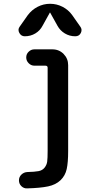

<svg xmlns="http://www.w3.org/2000/svg" viewBox="-20 -785 540 1033"><path d="M113.3 -589.8Q93.8 -589.8 84 -607.9Q74.2 -626 85.9 -641.6L129.9 -704.1Q151.4 -732.4 182.6 -748.5Q213.9 -764.6 249.5 -764.6Q285.2 -764.6 316.4 -748.5Q347.7 -732.4 368.2 -704.1L412.1 -641.6Q423.8 -626 415 -607.9Q406.2 -589.8 384.8 -589.8Q354.5 -589.8 329.1 -605Q303.7 -620.1 289.1 -646.5L250 -716.8Q250 -717.8 249 -717.8Q248 -717.8 248 -716.8L209 -646.5Q195.3 -620.1 169.9 -605Q144.5 -589.8 113.3 -589.8ZM127 140.6Q167 139.6 187.5 135.7Q208 131.8 219.7 117.2Q231.4 102.5 233.9 84.5Q236.3 66.4 236.3 27.3V-420.9Q236.3 -425.8 233.4 -428.7Q230.5 -431.6 224.6 -431.6H165Q147.5 -431.6 134.3 -444.8Q121.1 -458 121.1 -476.1Q121.1 -494.1 134.3 -506.8Q147.5 -519.5 165 -519.5H261.7Q297.9 -519.5 322.3 -494.6Q346.7 -469.7 346.7 -434.6V27.3Q346.7 88.9 338.9 124.5Q331.1 160.2 305.7 184.6Q280.3 209 238.8 217.8Q197.3 226.6 126 228.5Q108.4 229.5 95.2 216.8Q82 204.1 82 185.5Q82 167 95.2 154.3Q108.4 141.6 127 140.6Z"/></svg>

Font: Rounded-X Mgen+ 2m medium
Style: Regular
Weight: 500
Designer: [Source Han Sans]
Ryoko NISHIZUKA  (kana & ideographs); Paul D. Hunt (Latin, Greek & Cyrillic); Wenlong ZHANG  (bopomofo
Version: Version 1.059.20150602